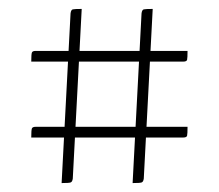

<svg xmlns="http://www.w3.org/2000/svg" viewBox="-20 -517 490 430"><path d="M277 -107 297 -487Q298 -495 302 -496Q306 -497 322 -497L302 -117Q301 -110 297.5 -108.5Q294 -107 277 -107ZM118 -107 138 -487Q139 -495 143 -496Q147 -497 163 -497L143 -117Q142 -110 138.5 -108.5Q135 -107 118 -107ZM50 -209Q50 -226 51.5 -229.5Q53 -233 60 -233H400Q400 -217 399 -213Q398 -209 390 -209ZM50 -379Q50 -396 51.5 -399.5Q53 -403 60 -403H400Q400 -387 399 -383Q398 -379 390 -379Z"/></svg>

Font: Yanone Kaffeesatz ExtraLight ExtraLight
Style: Regular
Weight: 250
Version: Version 2.003